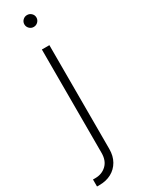

<svg xmlns="http://www.w3.org/2000/svg" viewBox="-268 -737 708 963"><g transform="rotate(-30 85.5 -256.0)"><path d="M77.6 -529.3H121.1V71.8Q121.1 112.3 104 142.1Q86.9 171.9 57.1 188Q27.3 204.1 -11.2 204.1H-26.4V163.6H-12.7Q25.9 163.6 51.8 138.9Q77.6 114.3 77.6 69.3ZM99.1 -647.5Q85 -647.5 74.7 -657.7Q64.5 -668 64.5 -682.1Q64.5 -696.3 74.7 -706.3Q85 -716.3 99.1 -716.3Q113.8 -716.3 124 -706.3Q134.3 -696.3 134.3 -682.1Q134.3 -668 124 -657.7Q113.8 -647.5 99.1 -647.5Z"/></g></svg>

Font: Inter 24pt ExtraLight
Style: Regular
Weight: 250
Designer: Rasmus Andersson
Foundry: rsms
Version: Version 4.001;git-66647c0bb